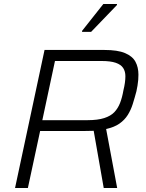

<svg xmlns="http://www.w3.org/2000/svg" viewBox="-20 -937 729 957"><path d="M55 0 202 -688H500Q566 -688 603 -672.5Q640 -657 655 -629.5Q670 -602 670 -565Q670 -553 669 -539Q668 -525 665.5 -511Q663 -497 660 -482Q651 -448 641.5 -418Q632 -388 616.5 -363.5Q601 -339 575.5 -321Q550 -303 509 -294L564 0H497L447 -285Q434 -285 421.5 -284.5Q409 -284 396 -284H180L119 0ZM191 -338H416Q467 -338 499.5 -348.5Q532 -359 550 -378Q568 -397 578.5 -424Q589 -451 595 -486Q600 -506 602.5 -524Q605 -542 605 -557Q605 -581 594 -598Q583 -615 557 -624Q531 -633 486 -633H254ZM389 -778V-783L495 -917H563V-912L434 -778Z"/></svg>

Font: Saira Thin Light
Style: Italic
Weight: 300
Italic angle: -12°
Version: Version 1.101